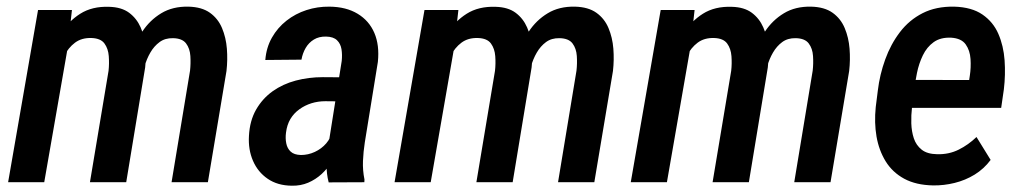

<svg xmlns="http://www.w3.org/2000/svg" viewBox="-20 -559 3135 589"><path d="M188 -414.6 115.7 0H4.9L96.7 -528.3H200.7ZM148.4 -283.2 112.8 -282.7Q117.2 -325.7 130.1 -371.1Q143.1 -416.5 166.3 -455.1Q189.5 -493.7 226.1 -516.8Q262.7 -540 314.9 -538.1Q353 -537.1 376.2 -519.8Q399.4 -502.4 411.4 -475.1Q423.3 -447.8 426 -415.5Q428.7 -383.3 425.3 -352.1L367.2 0H255.9L313 -341.8Q315.4 -363.8 313.7 -386.7Q312 -409.7 300.5 -425.5Q289.1 -441.4 260.7 -442.4Q230.5 -443.4 210 -428Q189.5 -412.6 177 -387.5Q164.6 -362.3 158 -334.5Q151.4 -306.6 148.4 -283.2ZM414.6 -313.5 363.3 -301.3Q367.2 -341.8 380.1 -384Q393.1 -426.3 416.3 -461.7Q439.5 -497.1 474.6 -518.3Q509.8 -539.6 558.1 -538.6Q599.1 -537.6 624 -519.8Q648.9 -502 661.1 -472.9Q673.3 -443.8 676 -409.7Q678.7 -375.5 674.8 -341.3L617.7 0H506.3L563 -342.3Q565.4 -364.3 564 -387.2Q562.5 -410.2 550.8 -425.8Q539.1 -441.4 510.7 -441.9Q486.3 -442.4 469.5 -429.9Q452.6 -417.5 441.2 -397.7Q429.7 -377.9 423.6 -355.5Q417.5 -333 414.6 -313.5Z M986.3 -107.4 1028.3 -372.1Q1030.3 -391.1 1027.6 -408Q1024.9 -424.8 1013.9 -435.5Q1002.9 -446.3 980.5 -446.8Q958.5 -447.3 942.9 -437.7Q927.2 -428.2 917.7 -411.9Q908.2 -395.5 904.8 -376L793.9 -375Q796.9 -413.1 814.2 -443.6Q831.5 -474.1 858.9 -495.6Q886.2 -517.1 920.2 -528.1Q954.1 -539.1 990.7 -538.6Q1042 -538.1 1077.1 -516.8Q1112.3 -495.6 1128.4 -458Q1144.5 -420.4 1139.2 -369.1L1099.1 -122.1Q1094.7 -93.8 1093.5 -65.2Q1092.3 -36.6 1098.1 -8.3L1097.7 0L988.3 0.5Q981.4 -25.9 981.9 -53.2Q982.4 -80.6 986.3 -107.4ZM1038.1 -321.8 1025.9 -248 978 -248.5Q955.6 -248.5 935.3 -242.2Q915 -235.8 898.2 -223.6Q881.3 -211.4 870.8 -193.8Q860.4 -176.3 857.4 -152.3Q855 -134.8 858.2 -119.1Q861.3 -103.5 871.8 -93.8Q882.3 -84 903.3 -83.5Q925.3 -83.5 945.8 -93Q966.3 -102.5 980.7 -119.1Q995.1 -135.7 999 -157.7L1018.1 -109.4Q1010.7 -85.4 997.8 -63.7Q984.9 -42 966.6 -25.1Q948.2 -8.3 925.3 1.5Q902.3 11.2 875.5 10.7Q831.5 10.3 801.3 -10.5Q771 -31.2 756.1 -65.7Q741.2 -100.1 743.7 -142.1Q746.1 -188.5 765.6 -222.7Q785.2 -256.8 816.4 -279.1Q847.7 -301.3 887.2 -311.8Q926.8 -322.3 970.2 -322.3Z M1373.5 -414.6 1301.3 0H1190.4L1282.2 -528.3H1386.2ZM1334 -283.2 1298.3 -282.7Q1302.7 -325.7 1315.7 -371.1Q1328.6 -416.5 1351.8 -455.1Q1375 -493.7 1411.6 -516.8Q1448.2 -540 1500.5 -538.1Q1538.6 -537.1 1561.8 -519.8Q1585 -502.4 1596.9 -475.1Q1608.9 -447.8 1611.6 -415.5Q1614.3 -383.3 1610.8 -352.1L1552.7 0H1441.4L1498.5 -341.8Q1501 -363.8 1499.3 -386.7Q1497.6 -409.7 1486.1 -425.5Q1474.6 -441.4 1446.3 -442.4Q1416 -443.4 1395.5 -428Q1375 -412.6 1362.5 -387.5Q1350.1 -362.3 1343.5 -334.5Q1336.9 -306.6 1334 -283.2ZM1600.1 -313.5 1548.8 -301.3Q1552.7 -341.8 1565.7 -384Q1578.6 -426.3 1601.8 -461.7Q1625 -497.1 1660.2 -518.3Q1695.3 -539.6 1743.7 -538.6Q1784.7 -537.6 1809.6 -519.8Q1834.5 -502 1846.7 -472.9Q1858.9 -443.8 1861.6 -409.7Q1864.3 -375.5 1860.4 -341.3L1803.2 0H1691.9L1748.5 -342.3Q1751 -364.3 1749.5 -387.2Q1748 -410.2 1736.3 -425.8Q1724.6 -441.4 1696.3 -441.9Q1671.9 -442.4 1655 -429.9Q1638.2 -417.5 1626.7 -397.7Q1615.2 -377.9 1609.1 -355.5Q1603 -333 1600.1 -313.5Z M2098.1 -414.6 2025.9 0H1915L2006.8 -528.3H2110.8ZM2058.6 -283.2 2022.9 -282.7Q2027.3 -325.7 2040.3 -371.1Q2053.2 -416.5 2076.4 -455.1Q2099.6 -493.7 2136.2 -516.8Q2172.9 -540 2225.1 -538.1Q2263.2 -537.1 2286.4 -519.8Q2309.6 -502.4 2321.5 -475.1Q2333.5 -447.8 2336.2 -415.5Q2338.9 -383.3 2335.4 -352.1L2277.3 0H2166L2223.1 -341.8Q2225.6 -363.8 2223.9 -386.7Q2222.2 -409.7 2210.7 -425.5Q2199.2 -441.4 2170.9 -442.4Q2140.6 -443.4 2120.1 -428Q2099.6 -412.6 2087.2 -387.5Q2074.7 -362.3 2068.1 -334.5Q2061.5 -306.6 2058.6 -283.2ZM2324.7 -313.5 2273.4 -301.3Q2277.3 -341.8 2290.3 -384Q2303.2 -426.3 2326.4 -461.7Q2349.6 -497.1 2384.8 -518.3Q2419.9 -539.6 2468.3 -538.6Q2509.3 -537.6 2534.2 -519.8Q2559.1 -502 2571.3 -472.9Q2583.5 -443.8 2586.2 -409.7Q2588.9 -375.5 2585 -341.3L2527.8 0H2416.5L2473.1 -342.3Q2475.6 -364.3 2474.1 -387.2Q2472.7 -410.2 2460.9 -425.8Q2449.2 -441.4 2420.9 -441.9Q2396.5 -442.4 2379.6 -429.9Q2362.8 -417.5 2351.3 -397.7Q2339.8 -377.9 2333.7 -355.5Q2327.6 -333 2324.7 -313.5Z M2842.3 9.8Q2790 8.8 2753.9 -10.7Q2717.8 -30.3 2697 -64Q2676.3 -97.7 2668.9 -140.1Q2661.6 -182.6 2666.5 -230.5L2672.9 -281.2Q2678.7 -330.1 2695.6 -376.7Q2712.4 -423.3 2740.7 -460.4Q2769 -497.6 2810.3 -518.6Q2851.6 -539.6 2907.2 -538.6Q2960.9 -537.1 2993.9 -514.4Q3026.9 -491.7 3042.7 -455.1Q3058.6 -418.5 3061.8 -374Q3064.9 -329.6 3059.6 -285.2L3051.3 -228H2717.8L2732.9 -314L2953.1 -313.5L2955.1 -326.7Q2959 -351.6 2957.3 -377.9Q2955.6 -404.3 2942.4 -422.9Q2929.2 -441.4 2897.9 -443.4Q2865.2 -444.8 2844.2 -429.7Q2823.2 -414.6 2811 -389.2Q2798.8 -363.8 2793 -335.2Q2787.1 -306.6 2784.2 -281.2L2777.8 -230Q2774.9 -205.6 2775.6 -180.7Q2776.4 -155.8 2783.4 -134.5Q2790.5 -113.3 2807.4 -99.9Q2824.2 -86.4 2855 -85.9Q2891.1 -85 2920.9 -99.9Q2950.7 -114.7 2975.6 -138.7L3019 -68.4Q2998.5 -41 2970 -23.4Q2941.4 -5.9 2908.4 2.2Q2875.5 10.3 2842.3 9.8Z"/></svg>

Font: Roboto Condensed Medium
Style: Italic
Weight: 500
Italic angle: -12°
Designer: Christian Robertson
Foundry: Google
Version: Version 3.0; 2020